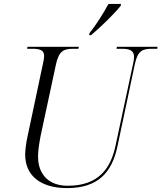

<svg xmlns="http://www.w3.org/2000/svg" viewBox="-20 -954 827 984"><path d="M438 -783 437 -774H447C497 -816 569 -886 599 -925L600 -934H536C509 -884 472 -826 438 -783ZM324 10C483 10 554 -71 582 -204L671 -625C686 -696 712 -704 759 -704H786L787 -714H579L577 -704H601C641 -704 667 -698 667 -662C667 -653 665 -639 662 -627L572 -207C548 -95 489 -2 327 -2C233 -2 175 -57 175 -152C175 -180 180 -215 188 -257L267 -625C282 -694 308 -704 355 -704H382L384 -714H121L119 -704H146C184 -704 206 -697 206 -668C206 -658 204 -642 200 -627L122 -259C114 -225 109 -183 109 -162C109 -52 190 10 324 10Z"/></svg>

Font: Noto Serif Display Light
Style: Italic
Weight: 300
Italic angle: -12°
Designer: Monotype Design Team
Foundry: Monotype Imaging Inc.
Version: Version 2.009